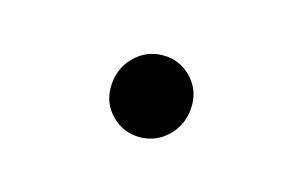

<svg xmlns="http://www.w3.org/2000/svg" viewBox="-32 -365 303 194"><g transform="rotate(15 120.0 -268.0)"><path d="M79 -266Q79 -285 91.5 -298Q104 -311 122 -311Q139 -311 151 -299Q163 -287 163 -270Q163 -251 150.5 -238Q138 -225 120 -225Q103 -225 91 -237Q79 -249 79 -266Z"/></g></svg>

Font: Montserrat Alternates Light
Style: Italic
Weight: 300
Italic angle: -11.3°
Designer: Julieta Ulanovsky
Foundry: Julieta Ulanovsky
Version: Version 7.200